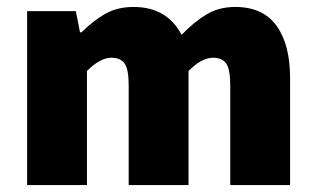

<svg xmlns="http://www.w3.org/2000/svg" viewBox="-20 -532 908 552"><path d="M58 0V-500H198L210 -439H214Q250 -474 284 -493Q318 -512 364 -512Q460 -512 502 -432Q539 -470 574.5 -491Q610 -512 656 -512Q736 -512 775 -458Q814 -404 814 -308V0H642V-286Q642 -332 630.5 -349Q619 -366 592 -366Q560 -366 522 -328V0H350V-286Q350 -332 338.5 -349Q327 -366 300 -366Q268 -366 230 -328V0Z"/></svg>

Font: Assistant ExtraBold
Style: Regular
Weight: 800
Designer: Hebrew By Ben Nathan, Latin by Paul Hunt
Version: Version 2.001;PS 002.001;hotconv 1.0.88;makeotf.lib2.5.64775